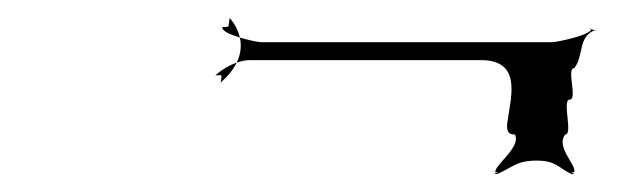

<svg xmlns="http://www.w3.org/2000/svg" viewBox="-20 -376 702 214"><path d="M546 -243C544 -232 545 -226 554 -226C561 -212 531 -192 532 -184C541 -184 525 -182 534 -182C551 -189 555 -197 578 -197C600 -197 602 -189 617 -182C626 -182 611 -184 620 -184C623 -192 599 -212 610 -226C619 -226 606 -265 615 -265C624 -265 611 -300 620 -300C631 -314 624 -334 642 -342C651 -342 630 -344 639 -344C640 -337 600 -329 596 -329H271C265 -329 225 -338 228 -346C237 -346 234 -345 236 -356C243 -348 250 -335 248 -320C246 -304 235 -292 226 -284C227 -294 229 -292 220 -292C229 -300 244 -309 259 -309H516C561 -309 550 -270 546 -243Z"/></svg>

Font: Hussar Przerywany
Style: Obl
Weight: 400
Foundry: Cannot Into Space Fonts
Version: Version 0.982